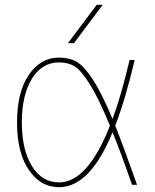

<svg xmlns="http://www.w3.org/2000/svg" viewBox="-20 -770 647 800"><path d="M288 -590H263L383 -750H408ZM438 -246Q392 -359 355 -418Q318 -477 291 -493.5Q264 -510 226 -510Q155 -510 113 -442Q71 -374 71 -260Q71 -146 113 -78Q155 -10 226 -10Q345 -10 438 -246ZM449 -219Q355 10 226 10Q149 10 100 -62Q51 -134 51 -260Q51 -386 100 -458Q149 -530 226 -530Q269 -530 299.5 -512.5Q330 -495 367 -438.5Q404 -382 449 -274Q485 -372 520 -520H541Q503 -357 460 -246Q490 -173 551 0H530Q489 -120 449 -219Z"/></svg>

Font: Mplus 1p Thin
Style: Regular
Weight: 250
Version: Version 1.061